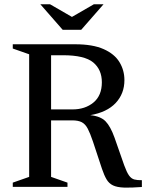

<svg xmlns="http://www.w3.org/2000/svg" viewBox="-20 -878 686 902"><path d="M40 -650V-670H333Q416 -670 467 -647.2Q518 -624.5 541.2 -586.2Q564.5 -548 564.5 -501.5Q564.5 -438 523.5 -394.2Q482.5 -350.5 404 -337Q452.5 -332 475.8 -308.2Q499 -284.5 518 -231.5L563.5 -101.5Q575.5 -68.5 586.2 -53.5Q597 -38.5 611.2 -34.8Q625.5 -31 646.5 -31.5V0.5Q594.5 4.5 562.2 3.2Q530 2 511 -7Q492 -16 480.8 -35Q469.5 -54 459 -85L416.5 -213.5Q403.5 -252 392.2 -273.5Q381 -295 364.2 -303.8Q347.5 -312.5 319 -312.5H220V-47L297 -20V0H40V-20L117 -47V-623ZM320.5 -364Q380 -364 419.2 -396.5Q458.5 -429 458.5 -491.5Q458.5 -551 417.8 -584.8Q377 -618.5 276 -618.5H220V-364ZM466.5 -858 361.5 -738H274.5L169.5 -858H215L318 -798.5L421 -858Z"/></svg>

Font: Newsreader Text Medium
Style: Regular
Weight: 500
Designer: Hugues Gentile
Foundry: Production Type
Version: Version 1.001